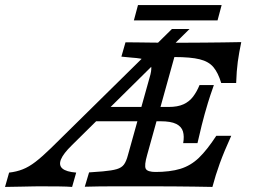

<svg xmlns="http://www.w3.org/2000/svg" viewBox="-123 -737 1009 757"><path d="M-103.2 0 -87.1 -56.5Q-58.1 -59.7 -33.5 -69.4Q-8.9 -79 17.3 -99.2Q43.5 -119.4 78.2 -153.2L554.8 -622.6H624.2L160.5 -164.5Q126.6 -131.5 117.3 -108.5Q108.1 -85.5 123 -72.6Q137.9 -59.7 177.4 -56.5L161.3 0Q141.9 -1.6 108.9 -2Q75.8 -2.4 29 -2.4Q16.9 -2.4 3.2 -2Q-10.5 -1.6 -34.7 -1.2Q-58.9 -0.8 -103.2 0ZM222.6 -258.9 279 -315.3H646L629.8 -258.9ZM383.1 -2.4Q358.1 -2.4 327.8 -2.4Q297.6 -2.4 267.3 -2Q237.1 -1.6 211.3 -0.8L228.2 -57.3L282.3 -61.3Q318.5 -64.5 337.5 -70.2Q356.5 -75.8 365.7 -88.3Q375 -100.8 381.5 -125.8L470.2 -443.5Q475.8 -466.9 472.2 -480.2Q468.5 -493.5 451.6 -500.4Q434.7 -507.3 397.6 -509.7L355.6 -513.7L371.8 -570.2Q389.5 -570.2 418.5 -569.8Q447.6 -569.4 480.6 -569Q513.7 -568.5 541.9 -568.5H545.2H593.5Q641.9 -568.5 681.5 -569Q721 -569.4 756.5 -569.8Q791.9 -570.2 828.2 -571Q819.4 -529 814.5 -493.5Q809.7 -458.1 808.1 -409.7H749.2Q737.1 -450 718.5 -472.2Q700 -494.4 664.5 -503.2Q629 -512.1 564.5 -512.1L457.3 -126.6Q445.2 -84.7 451.6 -71.8Q458.1 -58.9 491.9 -58.9H487.1Q547.6 -58.9 588.3 -71.4Q629 -83.9 661.3 -114.9Q693.5 -146 729.8 -201.6H788.7Q760.5 -139.5 743.5 -92.7Q726.6 -46 714.5 0Q679 -0.8 643.5 -1.2Q608.1 -1.6 569 -2Q529.8 -2.4 481.5 -2.4H388.7ZM599.2 -172.6Q604 -199.2 598.4 -218.5Q592.7 -237.9 571.8 -248.4Q550.8 -258.9 509.7 -258.9L541.9 -315.3Q577.4 -315.3 600.4 -325.8Q623.4 -336.3 638.3 -356Q653.2 -375.8 663.7 -401.6H720.2Q704 -355.6 696.8 -331.5Q689.5 -307.3 683.9 -287.1Q678.2 -266.9 672.2 -242.7Q666.1 -218.5 655.6 -172.6ZM404.8 -656.5 421 -716.9H750.8L734.7 -656.5Z"/></svg>

Font: Playfair 5pt SemiExpanded Light
Style: Italic
Weight: 300
Width: 6
Italic angle: -15.6°
Designer: Claus Eggers Sørensen
Foundry: Claus Eggers Sørensen
Version: Version 2.203